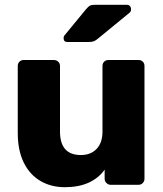

<svg xmlns="http://www.w3.org/2000/svg" viewBox="-20 -770 681 800"><path d="M250 10Q193 10 148.5 -16Q104 -42 79 -92.5Q54 -143 54 -216V-495Q54 -506 61 -513Q68 -520 79 -520H204Q215 -520 222.5 -513Q230 -506 230 -495V-222Q230 -124 317 -124Q358 -124 382.5 -149.5Q407 -175 407 -222V-495Q407 -506 414 -513Q421 -520 432 -520H557Q568 -520 575 -513Q582 -506 582 -495V-25Q582 -15 575 -7.5Q568 0 557 0H441Q431 0 423.5 -7.5Q416 -15 416 -25V-63Q390 -27 348.5 -8.5Q307 10 250 10ZM261 -595Q245 -595 245 -611Q245 -619 250 -624L338 -731Q348 -743 355 -746.5Q362 -750 375 -750H507Q526 -750 526 -730Q526 -723 521 -718L388 -609Q380 -602 372 -598.5Q364 -595 350 -595Z"/></svg>

Font: Rubik
Style: Bold
Weight: 700
Designer: Hubert and Fischer
Foundry: Hubert and Fischer
Version: Version 2.300;gftools[0.9.30]